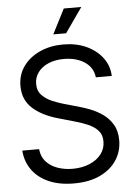

<svg xmlns="http://www.w3.org/2000/svg" viewBox="-62 -976 714 1033"><g transform="rotate(-5 295.5 -459.0)"><path d="M294.9 12.7Q216.8 12.7 159.7 -12.5Q102.5 -37.6 70.1 -82.8Q37.6 -127.9 33.2 -187.5H124Q127.9 -146.5 152.1 -119.6Q176.3 -92.8 213.9 -79.6Q251.5 -66.4 294.9 -66.4Q345.2 -66.4 385.5 -83Q425.8 -99.6 449.2 -129.4Q472.7 -159.2 472.7 -199.2Q472.7 -235.4 452.1 -257.8Q431.6 -280.3 398.7 -294.4Q365.7 -308.6 327.1 -319.3L238.3 -344.7Q152.8 -369.1 103.3 -414.8Q53.7 -460.4 53.7 -534.2Q53.7 -595.2 86.7 -640.9Q119.6 -686.5 176 -711.9Q232.4 -737.3 301.8 -737.3Q372.1 -737.3 426.8 -712.2Q481.4 -687 513.7 -643.8Q545.9 -600.6 547.9 -545.9H461.9Q455.6 -599.6 410.4 -629.4Q365.2 -659.2 298.8 -659.2Q251 -659.2 214.8 -643.6Q178.7 -627.9 158.7 -600.6Q138.7 -573.2 138.7 -538.1Q138.7 -499.5 162.6 -475.8Q186.5 -452.1 219.5 -439Q252.4 -425.8 279.3 -418L352.5 -397.5Q380.9 -389.6 415.8 -376.5Q450.7 -363.3 483.2 -340.8Q515.6 -318.4 536.6 -283.4Q557.6 -248.5 557.6 -197.3Q557.6 -138.7 526.9 -91.1Q496.1 -43.5 437.5 -15.4Q378.9 12.7 294.9 12.7ZM253.9 -795.9 322.3 -929.7H417L323.2 -795.9Z"/></g></svg>

Font: Inter Tight
Style: Regular
Weight: 400
Designer: Rasmus Andersson
Foundry: rsms
Version: Version 3.002